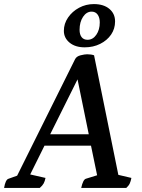

<svg xmlns="http://www.w3.org/2000/svg" viewBox="-52 -921 694 941"><path d="M-32 0Q-25 -41 -10 -45L32 -60L316 -631Q323 -645 343 -650Q363 -655 375 -655Q395 -655 409 -650L528 -64L592 -49Q589 -33 584 -22Q579 -11 567 0H346Q355 -41 369 -45L424 -62L394 -207H166L96 -66L171 -49Q168 -33 162 -22Q156 -11 143 0ZM194 -263H383L328 -532ZM363 -689Q317 -689 289 -712Q261 -735 261 -770Q261 -805 281.5 -835Q302 -865 335.5 -883Q369 -901 408 -901Q456 -901 484 -877.5Q512 -854 512 -816Q512 -780 492.5 -751.5Q473 -723 439 -706Q405 -689 363 -689ZM377 -726Q403 -726 420 -750.5Q437 -775 437 -811Q437 -835 426.5 -849.5Q416 -864 397 -864Q372 -864 355 -838.5Q338 -813 338 -775Q338 -752 348 -739Q358 -726 377 -726Z"/></svg>

Font: Petrona SemiBold
Style: Italic
Weight: 600
Italic angle: -9°
Designer: Ringo R. Seeber
Foundry: Ringo R. Seeber
Version: Version 2.001; ttfautohint (v1.8.3)